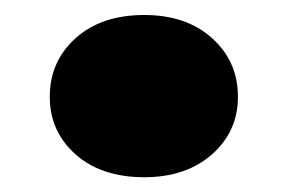

<svg xmlns="http://www.w3.org/2000/svg" viewBox="-20 -427 389 260"><path d="M47.4 -295.9Q47.4 -343.8 82.3 -375.2Q117.2 -406.7 175.3 -406.7Q232.4 -406.7 267.3 -375.2Q302.2 -343.8 302.2 -295.9Q302.2 -249 267.1 -218Q231.9 -187 175.3 -187Q117.2 -187 82.3 -218Q47.4 -249 47.4 -295.9Z"/></svg>

Font: Poppins Black
Style: Regular
Weight: 900
Designer: Ninad Kale (Devanagari), Jonny Pinhorn (Latin)
Foundry: Indian Type Foundry
Version: 4.004